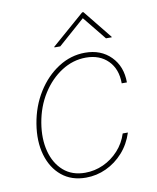

<svg xmlns="http://www.w3.org/2000/svg" viewBox="-84 -804 721 881"><g transform="rotate(-10 276.5 -364.0)"><path d="M245.7 11.4Q178.3 11.4 133 -25.9Q87.7 -63.2 69.2 -127.3Q50.8 -191.4 63.9 -271.3Q77.1 -351.9 117.2 -415.8Q157.3 -479.8 215.4 -516.9Q273.4 -554 339.5 -554Q413.7 -554 459.7 -507.5Q505.7 -460.9 505.7 -386.4H481.5Q481.5 -453.1 442.6 -492.2Q403.8 -531.2 339.5 -531.2Q279.5 -531.2 226.4 -497.3Q173.3 -463.4 136.2 -404.8Q99.1 -346.2 86.6 -271.3Q74.6 -198.9 90 -139.9Q105.5 -81 145.2 -46.2Q185 -11.4 245.7 -11.4Q290.1 -11.4 330.6 -29.8Q371.1 -48.3 401.6 -81.7Q432.2 -115.1 446 -159.1H470.2Q453.5 -106.9 419.4 -68.7Q385.3 -30.5 340.4 -9.6Q295.5 11.4 245.7 11.4ZM233.2 -602.3 357.5 -711.6 446.3 -602.3H473.3L472.8 -605.1L365 -738.6H359.3L205.7 -605.1L206.2 -602.3Z"/></g></svg>

Font: Inter UI Thin
Style: Italic
Weight: 100
Italic angle: -9.39999°
Designer: Rasmus Andersson
Foundry: rsms
Version: 3.2;8d6f07862